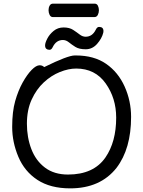

<svg xmlns="http://www.w3.org/2000/svg" viewBox="-20 -1018 785 1056"><path d="M499 -924H271Q259 -924 253 -936Q247 -948 247 -962Q247 -976 253 -987Q259 -998 272 -998H500Q513 -998 518.5 -986.5Q524 -975 524 -961.5Q524 -948 518 -936Q512 -924 499 -924ZM549 -847Q549 -842 548 -838Q540 -806 514 -776.5Q488 -747 451.5 -747Q415 -747 394.5 -760Q374 -773 358.5 -785.5Q343 -798 326 -798Q289 -798 270 -759Q263 -744 252.5 -744Q242 -744 235 -749.5Q228 -755 228 -768.5Q228 -782 240 -805.5Q252 -829 275 -848Q298 -867 330 -867Q362 -867 382.5 -853.5Q403 -840 418.5 -828Q434 -816 451 -816Q488 -816 507 -855Q514 -870 525 -870Q549 -870 549 -847ZM198 -659Q213 -659 223 -649Q353 -713 391 -713Q394 -713 397 -713Q497 -713 563.5 -667Q630 -621 665.5 -542Q701 -463 701 -375Q701 -200 621 -95Q532 18 366 18Q257 18 186 -28.5Q115 -75 81 -155.5Q47 -236 47 -320Q47 -404 63.5 -462Q80 -520 104.5 -564Q129 -608 154 -633.5Q179 -659 198 -659ZM354 -58Q495 -58 560 -152Q619 -238 619 -371Q619 -478 561 -559.5Q503 -641 399 -641Q357 -641 309.5 -622Q262 -603 221 -565Q180 -527 154 -470Q128 -413 128 -337.5Q128 -262 152.5 -198Q177 -134 227.5 -96Q278 -58 354 -58Z"/></svg>

Font: Moon Stars Kai
Style: Bold
Weight: 700
Designer: GuiWonder
Version: Version 1.101